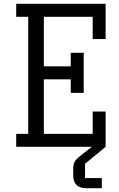

<svg xmlns="http://www.w3.org/2000/svg" viewBox="-20 -770 624 1007"><path d="M351 -493H419V-283H351V-354H210V-68H466V-185H534V0H65V-68H128V-682H65V-750H534V-565H466V-682H210V-422H351ZM534 0H462L418 34Q385 59 374.5 73.5Q364 88 364 118V149Q364 217 432 217H514V164H426V89Z"/></svg>

Font: Kelly Slab
Style: Regular
Weight: 400
Designer: Denis Masharov
Foundry: Denis Masharov
Version: Version 1.001